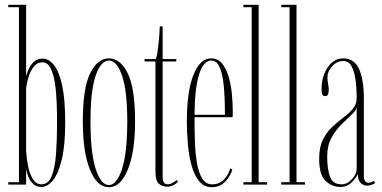

<svg xmlns="http://www.w3.org/2000/svg" viewBox="-20 -770 1595 801"><path d="M152.5 10Q131 10 117.5 -3.5Q104 -17 97.2 -35.2Q90.5 -53.5 89 -67.5V0H14.5V-10H59V-740H14.5V-750H89V-452Q92.5 -465 100 -482.2Q107.5 -499.5 121.8 -512.5Q136 -525.5 158 -525.5Q183 -525.5 204.5 -499.5Q226 -473.5 239 -415Q252 -356.5 252 -259Q252 -163.5 237.8 -104.2Q223.5 -45 200.8 -17.5Q178 10 152.5 10ZM152.5 -1Q182 -1 195.8 -35.8Q209.5 -70.5 213.8 -128.5Q218 -186.5 218 -256.5Q218 -297 216.5 -341.2Q215 -385.5 209 -423.8Q203 -462 190.8 -486Q178.5 -510 156.5 -510Q135 -510 120.8 -491.8Q106.5 -473.5 99 -448.5Q91.5 -423.5 89 -403.5V-139Q91 -109 97.2 -77Q103.5 -45 117 -23Q130.5 -1 152.5 -1Z M434.5 11Q384.5 11 355 -63Q325.5 -137 325.5 -263.5Q325.5 -402.5 356.2 -464.5Q387 -526.5 434.5 -526.5Q482 -526.5 512.8 -464.5Q543.5 -402.5 543.5 -263.5Q543.5 -137 513.5 -63Q483.5 11 434.5 11ZM434.5 2Q467 2 489 -65.2Q511 -132.5 511 -263.5Q511 -392 489 -454.8Q467 -517.5 434.5 -517.5Q401 -517.5 379.2 -454.8Q357.5 -392 357.5 -263.5Q357.5 -132.5 379.2 -65.2Q401 2 434.5 2Z M677.5 9Q659 9 643.8 -2.5Q628.5 -14 628.5 -55.5V-513.5H583V-523.5H628.5Q632 -523.5 635.5 -543.8Q639 -564 642.2 -595.5Q645.5 -627 646.5 -660H658.5V-523.5H715.5V-513.5H658.5V-31Q658.5 -14.5 664.5 -7.8Q670.5 -1 678.5 -1Q690 -1 701.8 -8Q713.5 -15 717.5 -19L723 -12Q715.5 -4 703.2 2.5Q691 9 677.5 9Z M863 11Q831 11 810.8 -14Q790.5 -39 779.2 -79.8Q768 -120.5 763.8 -168.5Q759.5 -216.5 759.5 -262.5Q759.5 -389 787 -457.8Q814.5 -526.5 861.5 -526.5Q888 -526.5 905.5 -506Q923 -485.5 933 -452.5Q943 -419.5 947 -381.5Q951 -343.5 951 -308.5Q951 -301.5 951 -294.8Q951 -288 950.5 -281H791.5V-278Q791.5 -231.5 793 -182.8Q794.5 -134 801.2 -92.8Q808 -51.5 823 -26.2Q838 -1 865 -1Q896.5 -1 915.2 -22Q934 -43 940.5 -67.5L949.5 -62.5Q939.5 -32 917.8 -10.5Q896 11 863 11ZM861.5 -517.5Q829 -517.5 810.8 -460.2Q792.5 -403 791.5 -291H918.5Q918.5 -355.5 914 -406.8Q909.5 -458 897.2 -487.8Q885 -517.5 861.5 -517.5Z M995.5 0V-10H1030V-740H995.5V-750H1059V-10H1094.5V0Z M1153.5 0V-10H1188V-740H1153.5V-750H1217V-10H1252.5V0Z M1400.5 10Q1365.5 10 1338.5 -15Q1311.5 -40 1311.5 -108Q1311.5 -156 1327.2 -187.5Q1343 -219 1366.2 -240.8Q1389.5 -262.5 1413 -280Q1436.5 -297.5 1452.2 -316.2Q1468 -335 1468 -361Q1468 -401.5 1463.2 -436.8Q1458.5 -472 1446.5 -493.8Q1434.5 -515.5 1411.5 -515.5Q1385.5 -515.5 1365.8 -493.8Q1346 -472 1346 -447.5Q1346 -431.5 1348.8 -419.8Q1351.5 -408 1351.5 -396.5Q1351.5 -385 1348.8 -377Q1346 -369 1336 -369Q1326.5 -369 1324 -377.5Q1321.5 -386 1321.5 -401Q1321.5 -431.5 1332.2 -460.2Q1343 -489 1363.2 -507.8Q1383.5 -526.5 1411.5 -526.5Q1457.5 -526.5 1477.8 -482.5Q1498 -438.5 1498 -358V-36.5Q1498 -19.5 1504.2 -13.5Q1510.5 -7.5 1518 -7.5Q1524 -7.5 1530 -10.2Q1536 -13 1539.5 -15.5L1545 -6.5Q1540 -2.5 1530.5 1Q1521 4.5 1511.5 4.5Q1497.5 4.5 1485.5 -5.8Q1473.5 -16 1472.5 -44.5Q1467 -29 1447.5 -9.5Q1428 10 1400.5 10ZM1404 -1Q1429 -1 1448.5 -22.5Q1468 -44 1468 -65.5V-324.5Q1467 -310.5 1448.2 -293Q1429.5 -275.5 1405.5 -252Q1381.5 -228.5 1363.2 -195.5Q1345 -162.5 1345 -117.5Q1345 -63.5 1357 -32.2Q1369 -1 1404 -1Z"/></svg>

Font: Imbue 100pt Thin
Style: Regular
Weight: 100
Designer: Tyler Finck
Foundry: Etcetera Type Company
Version: Version 1.102; ttfautohint (v1.8.3)